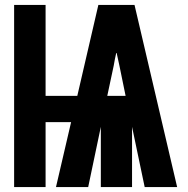

<svg xmlns="http://www.w3.org/2000/svg" viewBox="-20 -755 760 775"><path d="M37 0H164V-262H267L206 0H336L387 -243V0H513V-243L564 0H695L523 -735H377L292 -368H164V-735H37ZM413 -368 439 -490Q441 -504 444 -517.5Q447 -531 450 -545Q453 -531 456 -517.5Q459 -504 462 -490L487 -368Z"/></svg>

Font: Iosevka Sparkle Extrabold
Style: Regular
Weight: 800
Designer: Belleve Invis
Foundry: Belleve Invis
Version: Version 4.5.0; ttfautohint (v1.8.3)